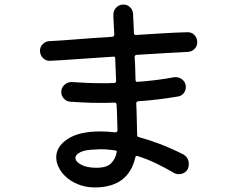

<svg xmlns="http://www.w3.org/2000/svg" viewBox="-20 -798 1040 840"><path d="M802 -571Q760 -569 701.5 -565.5Q643 -562 578 -558Q569 -557 569 -548Q571 -524 571.5 -499Q572 -474 573 -448Q573 -439 582 -440Q624 -443 664 -448Q704 -453 741 -460Q761 -463 777 -450.5Q793 -438 793 -417Q793 -402 783.5 -390Q774 -378 759 -376Q719 -369 674.5 -363.5Q630 -358 585 -355Q576 -354 576 -345Q578 -307 578.5 -272Q579 -237 580 -208Q580 -199 588 -198Q632 -186 679.5 -168Q727 -150 779 -124Q806 -110 806 -80Q806 -59 793 -47.5Q780 -36 763 -36Q751 -36 742 -41Q706 -62 666.5 -81.5Q627 -101 583 -115Q582 -116 579 -116Q573 -116 572 -109Q542 22 394 22Q355 22 320.5 8Q286 -6 262 -30.5Q238 -55 229 -86Q226 -98 226 -110Q226 -157 276 -190Q326 -223 419 -223Q434 -223 450.5 -222Q467 -221 484 -219Q494 -219 494 -228Q493 -253 492.5 -281Q492 -309 490 -340Q490 -349 481 -349Q464 -348 447 -348Q430 -348 414 -348Q379 -348 347 -349.5Q315 -351 288 -353Q271 -354 259.5 -366.5Q248 -379 248 -395Q248 -415 262.5 -427.5Q277 -440 295 -439Q327 -437 358.5 -435.5Q390 -434 421 -434Q435 -434 450 -434Q465 -434 479 -435Q488 -435 488 -444Q487 -469 486 -493.5Q485 -518 484 -542Q484 -552 475 -550Q393 -545 319 -539.5Q245 -534 199 -532Q181 -531 168 -544Q155 -557 155 -576Q155 -593 167 -605Q179 -617 195 -618Q241 -620 315 -626Q389 -632 471 -637Q480 -639 480 -647Q479 -673 477.5 -695Q476 -717 476 -734Q476 -752 488.5 -765Q501 -778 520 -778Q537 -778 549 -766.5Q561 -755 562 -738Q563 -721 564 -699.5Q565 -678 566 -653Q566 -644 575 -645Q638 -649 696 -652.5Q754 -656 799 -657Q818 -658 830.5 -645Q843 -632 843 -613Q843 -596 831 -584Q819 -572 802 -571ZM402 -64Q447 -64 466 -83.5Q485 -103 490 -130Q490 -131 490.5 -131.5Q491 -132 491 -133Q491 -140 483 -140Q463 -143 442 -144.5Q421 -146 399 -144Q352 -143 331 -132Q310 -121 310 -107Q310 -91 335 -77.5Q360 -64 402 -64Z"/></svg>

Font: Kiwi Maru Medium
Style: Regular
Weight: 500
Designer: Hiroki-Chan
Version: Version 1.100